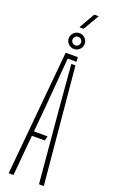

<svg xmlns="http://www.w3.org/2000/svg" viewBox="-201 -1115 684 1157"><g transform="rotate(20 141.0 -537.0)"><path d="M28 0 102.5 -800H180.5L182.5 -771H126L100.5 -459.5L85 -289H172.5L165 -260H82.5L59 0ZM222.5 0 181.5 -460.5 157.5 -748.5H184L253.5 0ZM141 -838Q120.5 -838 105.2 -852.8Q90 -867.5 90 -888.5Q90 -909.5 105.2 -924.5Q120.5 -939.5 141 -939.5Q162 -939.5 177 -924.5Q192 -909.5 192 -888.5Q192 -867.5 177 -852.8Q162 -838 141 -838ZM141 -861.5Q152.5 -861.5 160.5 -869.5Q168.5 -877.5 168.5 -888.5Q168.5 -900 160.5 -908Q152.5 -916 141 -916Q130 -916 122 -908Q114 -900 114 -888.5Q114 -877.5 122 -869.5Q130 -861.5 141 -861.5ZM127.5 -972.5 186 -1074.5H214L155 -972.5Z"/></g></svg>

Font: Big Shoulders Stencil Display ExtraLight
Style: Regular
Weight: 250
Designer: Patric King
Foundry: XO Type Co
Version: Version 2.001